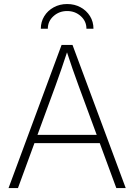

<svg xmlns="http://www.w3.org/2000/svg" viewBox="-20 -956 683 976"><path d="M23.4 0 293 -727.5H348.6L619.1 0H571.3L379.4 -520.5Q364.7 -560.1 348.9 -605.7Q333 -651.4 314.5 -708H326.7Q308.1 -650.9 292.2 -605.2Q276.4 -559.6 262.2 -520.5L71.3 0ZM139.6 -228.5V-270.5H502.9V-228.5ZM321.3 -935.5Q359.4 -935.5 389.6 -918.9Q419.9 -902.3 437.5 -874Q455.1 -845.7 455.1 -810.1H419.4Q419.4 -848.1 390.6 -874Q361.8 -899.9 321.3 -899.9Q280.8 -899.9 252 -874Q223.1 -848.1 223.1 -810.1H187.5Q187.5 -845.2 205.1 -873.8Q222.7 -902.3 253.2 -918.9Q283.7 -935.5 321.3 -935.5Z"/></svg>

Font: Inter 20pt ExtraLight
Style: Regular
Weight: 250
Version: Version 4.001;git-66647c0bb